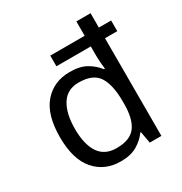

<svg xmlns="http://www.w3.org/2000/svg" viewBox="-178 -890 974 1030"><g transform="rotate(-30 308.5 -375.0)"><path d="M275 10Q175 10 115 -59.5Q55 -129 55 -265Q55 -405 115.5 -474Q176 -543 275 -543Q338 -543 377.5 -520Q417 -497 442 -464H448Q446 -477 444 -502.5Q442 -528 442 -544V-605H229V-671H442V-760H530V-671H606V-605H530V0H458L445 -72H441Q417 -38 377 -14Q337 10 275 10ZM290 -63Q374 -63 408.5 -109Q443 -155 443 -248V-265Q443 -366 410 -418Q377 -470 288 -470Q217 -470 182 -415Q147 -360 147 -264Q147 -168 182 -115.5Q217 -63 290 -63Z"/></g></svg>

Font: Noto IKEA Latin
Style: Regular
Weight: 400
Designer: Monotype Design Team
Foundry: Monotype Imaging Inc.
Version: Version 1.0